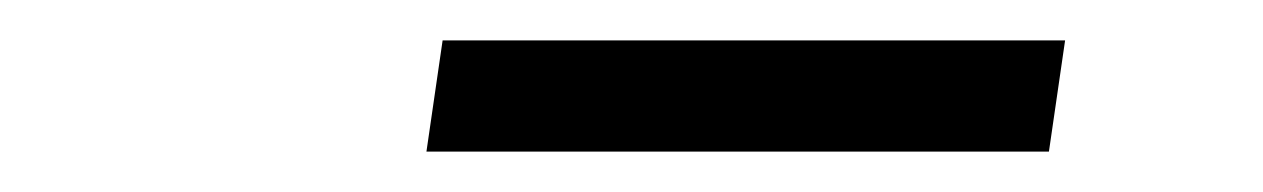

<svg xmlns="http://www.w3.org/2000/svg" viewBox="-20 -701 625 95"><path d="M191 -626 199 -681H507L499 -626Z"/></svg>

Font: Chivo Medium Light
Style: Italic
Weight: 300
Italic angle: -8.05°
Version: Version 2.002